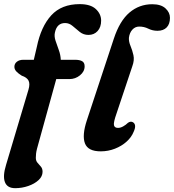

<svg xmlns="http://www.w3.org/2000/svg" viewBox="-29 -740 865 954"><path d="M42.5 -408Q42.5 -423.5 54.8 -433.2Q67 -443 87.5 -443H139L154 -507Q174.5 -607.5 225.5 -663.5Q276.5 -719.5 367 -719.5Q421 -719.5 447.2 -695Q473.5 -670.5 473.5 -637.5Q473.5 -605 456 -585.8Q438.5 -566.5 410.5 -566.5Q386 -566.5 367.5 -581.2Q349 -596 332 -610.8Q315 -625.5 294.5 -625.5Q254 -625.5 244 -579Q239.5 -560.5 246.8 -538.2Q254 -516 263 -491.8Q272 -467.5 273 -443H343.5Q366.5 -443 379 -436Q391.5 -429 391.5 -410.5Q391.5 -384.5 368.5 -365.8Q345.5 -347 315.5 -347H250.5L155 -1.5Q151.5 12 150.2 23.2Q149 34.5 149 44Q149 59 157.2 68.5Q165.5 78 174 87.8Q182.5 97.5 182.5 113.5Q182.5 136.5 162.5 155Q142.5 173.5 111.2 184.2Q80 195 46.5 195Q7 195 -4.5 165Q-16 135 1 79.5L112.5 -294.5Q121 -323.5 112.8 -339.5Q104.5 -355.5 79 -364Q62 -374.5 52.2 -385Q42.5 -395.5 42.5 -408ZM727.5 -719Q771 -719 793.2 -698.5Q815.5 -678 815.5 -651.5Q815.5 -620.5 799.2 -603.8Q783 -587 753.5 -587Q729 -587 708 -597.5Q687 -608 663 -608Q642.5 -608 628.5 -592.5Q614.5 -577 611.5 -552Q610.5 -533 619.5 -511.8Q628.5 -490.5 634 -465.8Q639.5 -441 628.5 -411L549.5 -174.5Q534.5 -132 537.2 -118.2Q540 -104.5 557.5 -104.5Q569.5 -104.5 583 -112Q596.5 -119.5 607 -130Q621 -139.5 632.5 -132Q651 -119.5 635 -85Q624.5 -58.5 600.2 -36.5Q576 -14.5 542.2 -1.2Q508.5 12 471.5 12Q408 12 393 -27.8Q378 -67.5 402.5 -142L536.5 -547.5Q565.5 -636 614.2 -677.5Q663 -719 727.5 -719Z"/></svg>

Font: Fraunces 9pt S100 SemiBold
Style: Italic
Weight: 600
Italic angle: -16°
Version: Version 1.000; ttfautohint (v1.8.3)